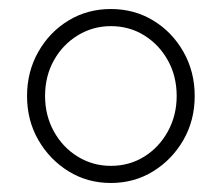

<svg xmlns="http://www.w3.org/2000/svg" viewBox="-20 -731 492 426"><path d="M226 -325Q174 -325 132 -351Q90 -377 65 -420.5Q40 -464 40 -518Q40 -572 65 -616Q90 -660 132 -685.5Q174 -711 226 -711Q278 -711 320 -685.5Q362 -660 387 -616Q412 -572 412 -518Q412 -464 387 -420.5Q362 -377 320 -351Q278 -325 226 -325ZM226 -363Q267 -363 300 -383.5Q333 -404 352.5 -439.5Q372 -475 372 -518Q372 -562 352.5 -597Q333 -632 300 -652.5Q267 -673 226 -673Q186 -673 152.5 -652.5Q119 -632 99.5 -597Q80 -562 80 -518Q80 -475 99.5 -439.5Q119 -404 152.5 -383.5Q186 -363 226 -363Z"/></svg>

Font: Red Hat Display
Style: Regular
Weight: 300
Designer: Pentagram, MCKL
Foundry: Pentagram, MCKL
Version: Version 1.023